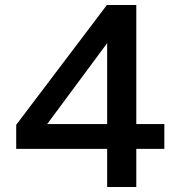

<svg xmlns="http://www.w3.org/2000/svg" viewBox="-20 -749 702 769"><path d="M409.2 0V-152.8H44.9V-249L408.2 -729H525.9V-252H638.2V-152.8H525.9V0ZM168.9 -252H409.2V-576.2Z"/></svg>

Font: BDO Grotesk Medium
Style: Regular
Weight: 500
Designer: Deni Anggara
Foundry: Lokal Container
Version: Version 2.000